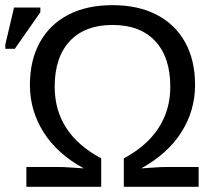

<svg xmlns="http://www.w3.org/2000/svg" viewBox="-54 -718 826 738"><path d="M378.4 -698.2Q477.1 -698.2 548.1 -661.4Q619.1 -624.5 657.5 -555.7Q695.8 -486.8 695.8 -391.1Q695.8 -293 643.3 -210Q590.8 -127 488.8 -70.8Q514.2 -72.3 539.6 -74.2Q564.9 -76.2 590.3 -76.2H709.5V0H421.9V-109.4Q509.3 -155.8 554.9 -225.3Q600.6 -294.9 600.6 -384.8Q600.6 -498 542.5 -560.1Q484.4 -622.1 378.9 -622.1Q272.5 -622.1 214.4 -560.1Q156.2 -498 156.2 -384.8Q156.2 -204.6 335 -109.4V0H47.4V-76.2H166.5Q191.9 -76.2 217.3 -74.2Q242.7 -72.3 268.1 -70.8Q166.5 -126 113.8 -209.2Q61 -292.5 61 -391.1Q61 -486.8 99.4 -555.7Q137.7 -624.5 208.7 -661.4Q279.8 -698.2 378.4 -698.2ZM101.1 -670.9 2.9 -530.3H-33.7V-546.4L0 -689H101.1Z"/></svg>

Font: Arimo
Style: Regular
Weight: 400
Designer: Steve Matteson
Foundry: Monotype Imaging Inc.
Version: Version 1.33